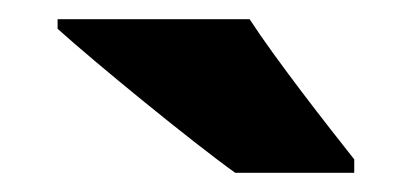

<svg xmlns="http://www.w3.org/2000/svg" viewBox="-20 -786 429 200"><path d="M240 -766H40V-756C80 -720 179 -639 225 -606H349V-620C322 -654 268 -723 240 -766Z"/></svg>

Font: Noto Sans Arabic SemCond Blk
Style: Regular
Weight: 900
Width: 4
Designer: Monotype Design Team, Nadine Chahine, Nizar Qandah and Khaled Hosny
Foundry: Monotype Imaging Inc.
Version: Version 2.012